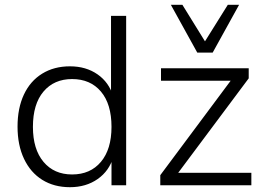

<svg xmlns="http://www.w3.org/2000/svg" viewBox="-20 -771 1102 799"><path d="M271 8Q205 8 156 -22.5Q107 -53 80 -110Q53 -167 53 -244Q53 -321 79.5 -377.5Q106 -434 155.5 -464.5Q205 -495 271 -495Q338 -495 386 -461.5Q434 -428 451 -370H442V-705H505V0H444V-119H452Q435 -60 386.5 -26Q338 8 271 8ZM280 -45Q356 -45 400 -97.5Q444 -150 444 -243Q444 -338 400 -390Q356 -442 280 -442Q205 -442 161 -390Q117 -338 117 -243Q117 -150 161 -97.5Q205 -45 280 -45ZM647 0V-42L954 -454L956 -435H650V-487H1015V-445L706 -31L705 -52H1026V0ZM801 -552 691 -751H739L833 -599L928 -751H975L865 -552Z"/></svg>

Font: Nunito Sans 11pt Light
Style: Regular
Weight: 300
Version: Version 3.101;gftools[0.9.27]